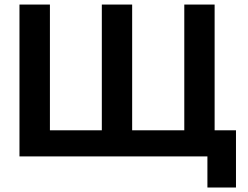

<svg xmlns="http://www.w3.org/2000/svg" viewBox="-20 -690 1096 847"><path d="M65.9 0V-669.9H200.2V-115.2H429.2V-669.9H563V-115.2H793V-669.9H926.8V-115.2H1021V137.2H895V0Z"/></svg>

Font: LT Wave Text Bold
Style: Regular
Weight: 700
Designer: Daniel Lyons
Version: Version 2.5 (Glyphs App)